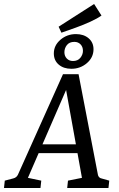

<svg xmlns="http://www.w3.org/2000/svg" viewBox="-32 -943 598 963"><path d="M152 -219H384L395 -175H134ZM459 -67Q460 -60 465 -54.5Q470 -49 477 -48L516 -37L512 0H305L309 -37L379 -51L291 -539H320L108 -51L175 -37L171 0H-12L-8 -37L34 -48Q51 -52 58 -67L284 -571H362ZM326 -598Q287 -598 262.5 -619Q238 -640 238 -675Q238 -715 271 -743.5Q304 -772 349 -772Q388 -772 412.5 -751Q437 -730 437 -696Q437 -655 404 -626.5Q371 -598 326 -598ZM334 -637Q358 -637 371 -653Q384 -669 384 -688Q384 -708 372 -720.5Q360 -733 341 -733Q316 -733 303.5 -717Q291 -701 291 -681Q291 -662 303 -649.5Q315 -637 334 -637ZM276 -779 262 -809 440 -923 477 -865Q456 -850 421 -834Q386 -818 347 -804Q308 -790 276 -779Z"/></svg>

Font: Rasa
Style: Italic
Weight: 400
Italic angle: -7.10001°
Designer: Anna Giedrys (Yrsa+Rasa design), David Brezina (Yrsa art-direction, Rasa art-direction, design)
Foundry: Rosetta Type Foundry
Version: Version 2.004